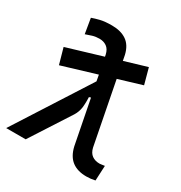

<svg xmlns="http://www.w3.org/2000/svg" viewBox="-188 -869 949 1005"><g transform="rotate(30 286.5 -366.0)"><path d="M62 -422.9 35.2 -518.1 248.5 -582 246.1 -593.8Q239.3 -623.5 220.7 -636.5Q202.1 -649.4 177.2 -649.4Q154.8 -649.4 135.5 -643.6Q116.2 -637.7 97.7 -630.9L82.5 -721.7Q102.5 -729 129.4 -735.6Q156.2 -742.2 198.7 -742.2Q252.9 -742.2 287.4 -718.5Q321.8 -694.8 334 -642.6L340.3 -609.9L474.6 -649.9L500.5 -554.7L359.4 -512.2L432.1 -138.7Q439 -109.4 457.5 -96.2Q476.1 -83 502.9 -83Q505.4 -83 512.7 -84Q520 -85 533.7 -86.9L529.3 3.9Q502.4 9.8 476.6 9.8Q422.9 9.8 389.6 -15.6Q356.4 -41 343.8 -95.2L292 -360.4L281.2 -356.9Q281.7 -345.7 281.7 -334.5Q281.7 -314.9 279.8 -295.9Q275.9 -265.6 260.3 -240.7L105 0H-12.7L274.4 -448.2L267.6 -484.9Z"/></g></svg>

Font: CaskaydiaCove NFP
Style: Italic
Weight: 400
Italic angle: -10°
Designer: Aaron Bell
Foundry: Saja Typeworks
Version: Version 2111.001; VTT 6.35;Nerd Fonts 3.1.1